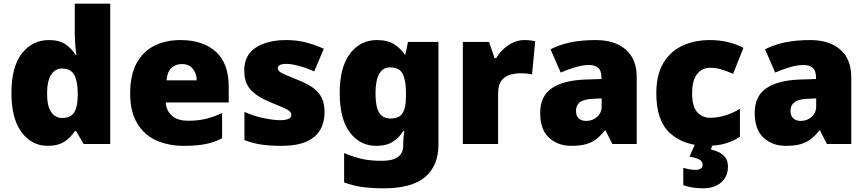

<svg xmlns="http://www.w3.org/2000/svg" viewBox="-20 -780 4695 1040"><path d="M238 10Q153 10 97.5 -63Q42 -136 42 -276Q42 -418 98.5 -490.5Q155 -563 245 -563Q301 -563 334.5 -540Q368 -517 390 -482H394Q390 -503 387.5 -540Q385 -577 385 -612V-760H577V0H433L392 -70H385Q365 -37 330 -13.5Q295 10 238 10ZM316 -141Q362 -141 381 -170Q400 -199 401 -259V-274Q401 -339 382.5 -374Q364 -409 314 -409Q280 -409 257.5 -376Q235 -343 235 -273Q235 -204 257.5 -172.5Q280 -141 316 -141Z M958 -563Q1079 -563 1149 -500Q1219 -437 1219 -310V-225H878Q880 -182 910.5 -154Q941 -126 999 -126Q1051 -126 1094 -136Q1137 -146 1183 -168V-31Q1143 -10 1095.5 0Q1048 10 976 10Q892 10 826.5 -19.5Q761 -49 723 -112Q685 -175 685 -273Q685 -373 719.5 -437Q754 -501 815.5 -532Q877 -563 958 -563ZM965 -433Q931 -433 908.5 -412Q886 -391 882 -345H1046Q1045 -382 1024.5 -407.5Q1004 -433 965 -433Z M1738 -170Q1738 -118 1714.5 -77Q1691 -36 1639.5 -13Q1588 10 1504 10Q1445 10 1398.5 3.5Q1352 -3 1304 -21V-174Q1357 -150 1411 -139.5Q1465 -129 1496 -129Q1558 -129 1558 -157Q1558 -169 1548 -178Q1538 -187 1512.5 -198Q1487 -209 1440 -228Q1371 -257 1337 -294.5Q1303 -332 1303 -400Q1303 -481 1365.5 -522Q1428 -563 1531 -563Q1586 -563 1634 -551Q1682 -539 1734 -516L1682 -393Q1641 -412 1599 -423Q1557 -434 1532 -434Q1485 -434 1485 -411Q1485 -401 1493.5 -393Q1502 -385 1526 -375Q1550 -365 1596 -346Q1644 -327 1675.5 -304.5Q1707 -282 1722.5 -250.5Q1738 -219 1738 -170Z M2021 -563Q2079 -563 2114.5 -540.5Q2150 -518 2172 -485H2176L2190 -553H2355V1Q2355 118 2282.5 179Q2210 240 2060 240Q1993 240 1942 233Q1891 226 1844 208V49Q1894 70 1939 80.5Q1984 91 2049 91Q2164 91 2164 9V-1Q2164 -30 2170 -70H2164Q2145 -37 2110 -13.5Q2075 10 2018 10Q1930 10 1875 -63Q1820 -136 1820 -276Q1820 -416 1876 -489.5Q1932 -563 2021 -563ZM2093 -415Q2014 -415 2014 -273Q2014 -201 2034 -169.5Q2054 -138 2096 -138Q2143 -138 2161 -167.5Q2179 -197 2179 -256V-279Q2179 -344 2161.5 -379.5Q2144 -415 2093 -415Z M2821 -563Q2837 -563 2854 -561Q2871 -559 2879 -557L2862 -377Q2852 -379 2837.5 -381Q2823 -383 2797 -383Q2773 -383 2745.5 -376Q2718 -369 2698 -345.5Q2678 -322 2678 -272V0H2487V-553H2629L2659 -465H2668Q2691 -506 2732.5 -534.5Q2774 -563 2821 -563Z M3206 -563Q3311 -563 3370 -511Q3429 -459 3429 -363V0H3297L3260 -73H3256Q3233 -44 3208.5 -25.5Q3184 -7 3152 1.5Q3120 10 3074 10Q3002 10 2954 -34Q2906 -78 2906 -169Q2906 -258 2967.5 -301Q3029 -344 3146 -349L3238 -352V-360Q3238 -397 3220 -412.5Q3202 -428 3171 -428Q3138 -428 3098 -416.5Q3058 -405 3017 -387L2962 -513Q3010 -538 3070.5 -550.5Q3131 -563 3206 -563ZM3195 -245Q3143 -243 3121.5 -226.5Q3100 -210 3100 -180Q3100 -152 3115 -138.5Q3130 -125 3155 -125Q3190 -125 3214.5 -147Q3239 -169 3239 -204V-247Z M3811 10Q3685 10 3610 -58Q3535 -126 3535 -274Q3535 -375 3573 -438.5Q3611 -502 3676.5 -532.5Q3742 -563 3826 -563Q3877 -563 3922.5 -552Q3968 -541 4007 -521L3951 -380Q3917 -395 3887.5 -404Q3858 -413 3826 -413Q3783 -413 3756 -379Q3729 -345 3729 -275Q3729 -203 3756.5 -172.5Q3784 -142 3827 -142Q3868 -142 3909.5 -155Q3951 -168 3988 -191V-39Q3954 -17 3911 -3.5Q3868 10 3811 10ZM3923 123Q3923 176 3886.5 208Q3850 240 3789 240Q3755 240 3727 235Q3699 230 3681 223V129Q3698 134 3714 137Q3730 140 3746 140Q3786 140 3786 112Q3786 95 3769.5 85Q3753 75 3715 68L3745 0H3840L3831 30Q3851 34 3872.5 44Q3894 54 3908.5 72.5Q3923 91 3923 123Z M4368 -563Q4473 -563 4532 -511Q4591 -459 4591 -363V0H4459L4422 -73H4418Q4395 -44 4370.5 -25.5Q4346 -7 4314 1.5Q4282 10 4236 10Q4164 10 4116 -34Q4068 -78 4068 -169Q4068 -258 4129.5 -301Q4191 -344 4308 -349L4400 -352V-360Q4400 -397 4382 -412.5Q4364 -428 4333 -428Q4300 -428 4260 -416.5Q4220 -405 4179 -387L4124 -513Q4172 -538 4232.5 -550.5Q4293 -563 4368 -563ZM4357 -245Q4305 -243 4283.5 -226.5Q4262 -210 4262 -180Q4262 -152 4277 -138.5Q4292 -125 4317 -125Q4352 -125 4376.5 -147Q4401 -169 4401 -204V-247Z"/></svg>

Font: Noto Sans Lao Black
Style: Regular
Weight: 900
Designer: Monotype Design Team
Foundry: Monotype Imaging Inc.
Version: Version 2.003; ttfautohint (v1.8.4.7-5d5b)